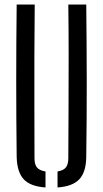

<svg xmlns="http://www.w3.org/2000/svg" viewBox="-20 -820 454 846"><path d="M53.5 -129Q51.5 -298 51.5 -464.5Q51.5 -631 53.5 -800H133Q132 -687.5 131.5 -574.5Q131 -461.5 131.5 -348.5Q132 -235.5 132 -123Q132 -95.5 142.8 -82.2Q153.5 -69 180.5 -64.5V6Q113.5 1.5 84.2 -30.5Q55 -62.5 53.5 -129ZM233.5 6V-64.5Q260 -69 270.5 -82.5Q281 -96 281 -123Q281.5 -235.5 282 -348.5Q282.5 -461.5 282.5 -574.5Q282.5 -687.5 281 -800H360Q362 -631 362.2 -464.5Q362.5 -298 360 -129Q359.5 -62.5 329.8 -30.5Q300 1.5 233.5 6Z"/></svg>

Font: Big Shoulders Stencil Text Thin
Style: Regular
Weight: 400
Version: Version 2.001